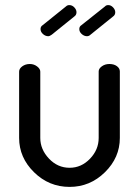

<svg xmlns="http://www.w3.org/2000/svg" viewBox="-20 -725 545 753"><path d="M253 8Q172 8 113.5 -49.5Q55 -107 55 -184V-444Q55 -456 67.5 -465Q80 -474 97 -474Q113 -474 125.5 -464.5Q138 -455 138 -444V-184Q138 -139 172 -103Q206 -67 253 -67Q299 -67 333 -102.5Q367 -138 367 -184V-445Q367 -456 379.5 -465Q392 -474 409 -474Q427 -474 438.5 -465.5Q450 -457 450 -445V-184Q450 -107 391.5 -49.5Q333 8 253 8ZM271 -660 183 -589Q175 -583 169 -583Q158 -583 148.5 -591.5Q139 -600 139 -611Q139 -621 147 -626L239 -700Q244 -705 252 -705Q263 -705 271.5 -696Q280 -687 280 -677Q280 -666 271 -660ZM423 -660 335 -589Q329 -583 321 -583Q310 -583 300.5 -591.5Q291 -600 291 -611Q291 -621 299 -626L392 -700Q396 -705 405 -705Q415 -705 423.5 -696Q432 -687 432 -677Q432 -666 423 -660Z"/></svg>

Font: Dosis
Style: Medium
Weight: 500
Designer: Edgar Tolentino, Pablo Impallari, Igino Marini
Foundry: Edgar Tolentino, Pablo Impallari, Igino Marini
Version: Version 1.007